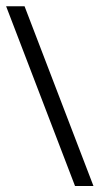

<svg xmlns="http://www.w3.org/2000/svg" viewBox="-20 -582 325 626"><path d="M284.7 24.4H224.6L0 -561.5H60.1Z"/></svg>

Font: Squarish Sans CT
Style: RegularSC
Weight: 400
Version: Version 0.9